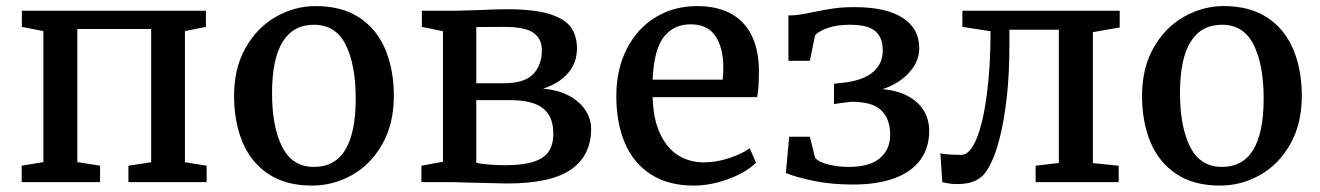

<svg xmlns="http://www.w3.org/2000/svg" viewBox="-20 -590 4276 622"><path d="M120.6 -64.9V-489.3L50.8 -502.9V-555.2H647V-502.9L579.1 -489.3V-64.5L649.4 -53.2V0H396V-53.2L469.7 -64.5V-496.1H230.5V-64.9L304.2 -53.2V0H50.3V-53.2Z M738.3 0ZM1255.9 -279.3Q1255.9 -189 1218.5 -123Q1181.2 -57.1 1120.4 -22.9Q1059.6 11.2 990.7 11.2Q905.8 11.2 849.4 -26.4Q793 -64 765.6 -129.6Q738.3 -195.3 738.3 -279.8Q738.3 -369.1 775.6 -435.1Q813 -501 873.8 -535.6Q934.6 -570.3 1002.9 -570.3Q1087.9 -570.3 1144.5 -532.7Q1201.2 -495.1 1228.5 -429.4Q1255.9 -363.8 1255.9 -279.3ZM997.1 -509.8Q929.7 -509.8 895.5 -454.3Q861.3 -398.9 861.3 -288.6Q861.3 -178.7 894.3 -114Q927.2 -49.3 997.1 -49.3Q1132.3 -49.3 1132.3 -270.5Q1132.3 -380.4 1099.9 -445.1Q1067.4 -509.8 997.1 -509.8Z M1415 -65.9V-488.8L1346.7 -502.9V-555.2H1457.5Q1471.7 -555.2 1524.4 -557.1Q1588.9 -560.1 1622.6 -560.1Q1710.9 -560.1 1760.7 -544.4Q1810.5 -528.8 1829.8 -501.2Q1849.1 -473.6 1849.1 -433.1Q1849.1 -386.7 1820.1 -353Q1791 -319.3 1738.8 -302.7Q1787.6 -298.8 1823 -280Q1858.4 -261.2 1876.7 -232.7Q1895 -204.1 1895 -172.4Q1895 -86.4 1830.1 -41Q1765.1 4.4 1622.1 4.4Q1607.9 4.4 1517.6 2Q1458 0 1446.8 0H1345.2V-53.2ZM1735.4 -427.2Q1735.4 -464.4 1708.3 -483.6Q1681.2 -502.9 1612.3 -502.9Q1547.9 -502.9 1522.9 -502.4V-320.3H1612.8Q1678.7 -320.3 1707 -349.6Q1735.4 -378.9 1735.4 -427.2ZM1772.5 -157.2Q1772.5 -212.9 1738.8 -239.3Q1705.1 -265.6 1633.3 -265.6H1522.9V-63Q1532.7 -59.6 1563.2 -57.1Q1593.8 -54.7 1615.2 -54.7Q1673.3 -54.7 1707.8 -65.7Q1742.2 -76.7 1757.3 -98.9Q1772.5 -121.1 1772.5 -157.2Z M1976.6 0ZM2238.8 -570.3Q2332.5 -570.3 2383.8 -519Q2435.1 -467.8 2438.5 -371.1V-353.5Q2438.5 -302.2 2432.6 -275.4H2094.2Q2096.2 -203.6 2118.7 -156.2Q2141.1 -108.9 2177.7 -86.4Q2214.4 -64 2260.3 -64Q2300.3 -64 2342.5 -77.9Q2384.8 -91.8 2408.7 -109.9L2429.2 -63Q2410.6 -43.9 2378.2 -26.9Q2345.7 -9.8 2305.9 0.7Q2266.1 11.2 2227.1 11.2Q2145 11.2 2088.6 -25.1Q2032.2 -61.5 2004.4 -126.7Q1976.6 -191.9 1976.6 -278.8Q1976.6 -364.7 2010.3 -431.2Q2043.9 -497.6 2103.5 -533.9Q2163.1 -570.3 2238.8 -570.3ZM2321.3 -332Q2323.2 -349.6 2323.2 -374Q2322.8 -436 2297.4 -473.6Q2272 -511.2 2217.3 -511.2Q2162.6 -511.2 2130.6 -470.5Q2098.6 -429.7 2094.2 -332Z M2603.5 -147 2620.6 -78.6Q2632.8 -64.5 2664.1 -56.9Q2695.3 -49.3 2729 -49.3Q2797.4 -49.3 2830.6 -77.6Q2863.8 -106 2863.8 -153.3Q2863.8 -204.1 2835.2 -232.4Q2806.6 -260.7 2736.8 -260.3Q2727.1 -259.3 2709.2 -256.8Q2691.4 -254.4 2681.6 -252.9L2682.1 -318.8L2718.3 -322.8Q2778.3 -330.6 2809.1 -357.4Q2839.8 -384.3 2839.8 -427.2Q2839.8 -468.3 2815.7 -489Q2791.5 -509.8 2732.4 -509.8Q2689.9 -509.8 2660.4 -499Q2630.9 -488.3 2620.6 -475.6L2603.5 -393.1H2534.2V-540Q2554.2 -540 2571.5 -542.7Q2588.9 -545.4 2616.7 -551.3Q2651.9 -558.6 2680.9 -562.7Q2710 -566.9 2749 -566.9Q2850.6 -566.9 2904.3 -532.2Q2958 -497.6 2958 -433.6Q2958 -391.6 2925.8 -355.5Q2893.6 -319.3 2839.4 -301.3Q2886.7 -296.9 2920.9 -278.8Q2955.1 -260.7 2972.7 -231.7Q2990.2 -202.6 2990.2 -166Q2990.2 -112.3 2962.4 -73.2Q2934.6 -34.2 2879.4 -13.2Q2824.2 7.8 2743.7 7.8Q2673.3 7.8 2617.7 -3.7Q2562 -15.1 2525.9 -29.3L2536.6 -147Z M3607.4 -555.2V-501L3520.5 -485.8V-61.5L3604 -53.2V0H3335V-53.2L3410.2 -62V-493.7H3250V-439Q3250 -350.1 3241.5 -274.7Q3232.9 -199.2 3219.2 -145.3Q3205.6 -91.3 3190.4 -62Q3179.7 -39.1 3167.2 -24.9Q3154.8 -10.7 3134 -2.2Q3113.3 6.3 3080.1 6.3Q3057.1 6.3 3032.7 0L3026.4 -93.3Q3047.4 -88.4 3094.2 -88.4Q3122.1 -88.4 3143.6 -140.6Q3165 -192.9 3177 -284.2Q3189 -375.5 3189 -488.8L3097.7 -502.9V-555.2Z M3679.7 0ZM4197.3 -279.3Q4197.3 -189 4159.9 -123Q4122.6 -57.1 4061.8 -22.9Q4001 11.2 3932.1 11.2Q3847.2 11.2 3790.8 -26.4Q3734.4 -64 3707 -129.6Q3679.7 -195.3 3679.7 -279.8Q3679.7 -369.1 3717 -435.1Q3754.4 -501 3815.2 -535.6Q3876 -570.3 3944.3 -570.3Q4029.3 -570.3 4085.9 -532.7Q4142.6 -495.1 4169.9 -429.4Q4197.3 -363.8 4197.3 -279.3ZM3938.5 -509.8Q3871.1 -509.8 3836.9 -454.3Q3802.7 -398.9 3802.7 -288.6Q3802.7 -178.7 3835.7 -114Q3868.7 -49.3 3938.5 -49.3Q4073.7 -49.3 4073.7 -270.5Q4073.7 -380.4 4041.3 -445.1Q4008.8 -509.8 3938.5 -509.8Z"/></svg>

Font: Merriweather
Style: Regular
Weight: 400
Designer: Eben Sorkin
Foundry: Eben Sorkin
Version: Version 1.584; ttfautohint (v1.6)